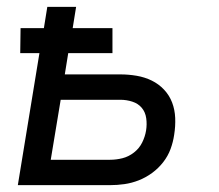

<svg xmlns="http://www.w3.org/2000/svg" viewBox="-20 -540 640 560"><path d="M32 0 95 -385H39L40 -458H108L118 -520H202L192 -458H308V-385H179L169 -323H331Q355 -323 378.5 -319Q402 -315 422.5 -305Q443 -295 458.5 -278.5Q474 -262 482 -241Q490 -220 491 -196Q492 -172 488 -147Q485 -126 477.5 -105.5Q470 -85 456 -67Q442 -49 423.5 -35.5Q405 -22 384.5 -14Q364 -6 343 -3Q322 0 301 0ZM128 -74H301Q319 -74 337 -78.5Q355 -83 370.5 -95Q386 -107 394.5 -124Q403 -141 406 -159Q409 -177 406.5 -195Q404 -213 393.5 -225.5Q383 -238 366 -243.5Q349 -249 331 -249H157Z"/></svg>

Font: Iosevka Aile
Style: Italic
Weight: 400
Italic angle: -9°
Designer: Belleve Invis
Foundry: Belleve Invis
Version: Version 28.0.1; ttfautohint (v1.8.4)